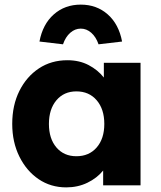

<svg xmlns="http://www.w3.org/2000/svg" viewBox="-20 -803 699 832"><path d="M267 9Q200 9 147.5 -26.5Q95 -62 64 -124.5Q33 -187 33 -266Q33 -347 64 -409Q95 -471 148.5 -506.5Q202 -542 272 -542Q324 -542 364 -521Q404 -500 430 -467V-531H589V0H427V-64Q400 -31 358.5 -11Q317 9 267 9ZM311 -126Q366 -126 399 -164Q432 -202 432 -266Q432 -330 399 -368.5Q366 -407 311 -407Q257 -407 224.5 -368.5Q192 -330 192 -266Q192 -202 224.5 -164Q257 -126 311 -126ZM253 -611 151 -623Q165 -698 213 -740.5Q261 -783 330 -783Q399 -783 447 -740.5Q495 -698 509 -623L407 -611Q396 -643 375.5 -661Q355 -679 330 -679Q305 -679 284.5 -661Q264 -643 253 -611Z"/></svg>

Font: Lexend Deca
Style: Bold
Weight: 700
Designer: Bonnie Shaver-Troup, Thomas Jockin
Foundry: Lexend
Version: Version 1.008; ttfautohint (v1.8.4.7-5d5b)